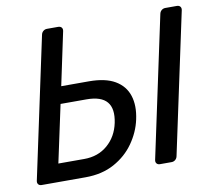

<svg xmlns="http://www.w3.org/2000/svg" viewBox="-78 -789 978 879"><g transform="rotate(-10 411.5 -350.0)"><path d="M46.6 0Q36.4 0 31.2 -6.4Q25.9 -12.7 27.9 -22.9L167.5 -677.1Q169.5 -687.3 177 -693.6Q184.4 -700 194.6 -700H246Q257 -700 262.3 -693.6Q267.6 -687.3 265.6 -677.1L213.2 -430H341.6Q418.2 -430 463 -403.7Q507.7 -377.4 522.9 -330.2Q538.2 -282.9 524.4 -219.8Q512.3 -163.4 476.8 -112.8Q441.3 -62.3 384.4 -31.2Q327.4 0 250.1 0ZM138.8 -83.6H259.1Q323.7 -83.6 367.9 -121.7Q412.2 -159.9 425.1 -221.9Q438.4 -286.3 411.6 -318.4Q384.7 -350.6 316.4 -350.6H196.1ZM596.6 0Q586.4 0 581.2 -6.4Q575.9 -12.7 577.9 -22.9L717.5 -677.1Q719.5 -687.3 727 -693.6Q734.4 -700 744.6 -700H798.3Q808.5 -700 813.8 -693.6Q819.1 -687.3 817.1 -677.1L677.4 -22.9Q675.4 -12.7 668 -6.4Q660.5 0 650.3 0Z"/></g></svg>

Font: Rubik Light
Style: Italic
Weight: 300
Italic angle: -12°
Designer: Hubert and Fischer
Foundry: Hubert and Fischer
Version: Version 2.300;gftools[0.9.30]